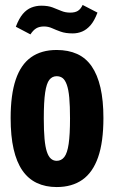

<svg xmlns="http://www.w3.org/2000/svg" viewBox="-20 -746 461 776"><path d="M209 10Q164 10 129 -6.5Q94 -23 70.5 -57Q47 -91 35 -143.5Q23 -196 23 -269Q23 -363 43.5 -424Q64 -485 105.5 -514.5Q147 -544 209 -544Q256 -544 291.5 -528Q327 -512 350.5 -478Q374 -444 386 -392Q398 -340 398 -269Q398 -172 376.5 -110.5Q355 -49 313 -19.5Q271 10 209 10ZM209 -96Q228 -96 240 -111.5Q252 -127 257.5 -164.5Q263 -202 263 -267Q263 -318 260 -351Q257 -384 250 -403.5Q243 -423 233 -430.5Q223 -438 209 -438Q191 -438 179.5 -423.5Q168 -409 162.5 -372Q157 -335 157 -267Q157 -218 160 -185Q163 -152 169.5 -132.5Q176 -113 186 -104.5Q196 -96 209 -96ZM274 -611Q245 -611 225.5 -618Q206 -625 190.5 -632Q175 -639 158 -639Q139 -639 126.5 -631.5Q114 -624 103 -607L44 -638Q57 -672 72.5 -690Q88 -708 107 -715.5Q126 -723 147 -723Q174 -723 192.5 -716Q211 -709 227.5 -702Q244 -695 264 -695Q283 -695 294.5 -702Q306 -709 314 -726L374 -695Q361 -661 345.5 -643.5Q330 -626 312 -618.5Q294 -611 274 -611Z"/></svg>

Font: Mona Sans Condensed
Style: Bold
Weight: 700
Width: 3
Designer: Deni Anggara
Foundry: GitHub
Version: Version 2.000